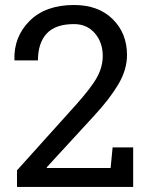

<svg xmlns="http://www.w3.org/2000/svg" viewBox="-20 -741 592 761"><path d="M47.4 0V-65.9L280.3 -324.7Q342.8 -394.5 365 -435.5Q387.2 -476.6 387.2 -519.5Q387.2 -572.8 356 -609.1Q324.7 -645.5 273.4 -645.5Q199.7 -645.5 165 -607.9Q130.4 -570.3 130.4 -501.5H38.1L37.1 -504.4Q34.7 -596.2 97.9 -658.7Q161.1 -721.2 273.4 -721.2Q369.6 -721.2 426.5 -665.3Q483.4 -609.4 483.4 -522.9Q483.4 -464.8 449 -406.7Q414.6 -348.6 352.1 -281.2L165 -77.6L166 -75.2H418.5L426.3 -156.7H507.8V0Z"/></svg>

Font: TypoPRO Roboto Slab
Style: Regular
Weight: 400
Designer: Google
Version: Version 1.100263; 2013; ttfautohint (v0.94.20-1c74) -l 8 -r 